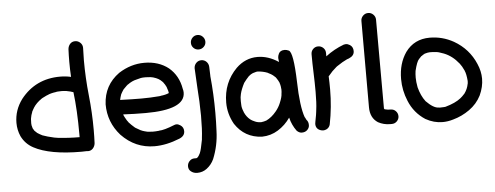

<svg xmlns="http://www.w3.org/2000/svg" viewBox="-58 -903 3306 1282"><g transform="rotate(-5 1595.5 -262.0)"><path d="M454 -86V-105Q454 -268 439 -389H438Q423 -395 391 -401H387Q376 -403 360 -403L334 -402Q333 -402 330.5 -401.5Q328 -401 326 -401Q324 -401 323 -400Q286 -395 266 -385L258 -382Q224 -367 213 -356Q212 -356 210.5 -354.5Q209 -353 207 -352Q191 -339 177 -322L176 -320Q171 -315 161 -297L153 -282V-280Q145 -261 142 -241L141 -235Q140 -221 140 -206Q140 -192 145 -179Q145 -172 156 -157V-156Q167 -145 172 -141Q172 -140 173 -140Q174 -140 174 -139Q189 -129 209 -119H210Q236 -109 285 -98L310 -94Q382 -86 454 -86ZM458 12Q246 12 139 -46Q87 -74 61 -127Q42 -170 42 -217Q42 -303 95 -374Q194 -500 359 -500Q396 -500 432 -492Q429 -543 429 -593Q429 -636 431 -678Q433 -699 446 -713Q459 -727 480 -727Q499 -727 514 -713Q529 -699 529 -678Q527 -636 527 -595Q527 -476 539.5 -359Q552 -242 552 -125Q552 -81 550 -37Q548 -17 535 -2.5Q522 12 501 12L495 11Q489 12 458 12Z M948 18Q819 18 726 -79Q646 -169 646 -289Q652 -417 755 -491Q836 -543 927 -543Q1023 -543 1089 -491Q1153 -437 1168 -348Q1172 -335 1172 -322Q1172 -208 907 -208Q831 -208 757 -212L759 -205L766 -191L778 -170L787 -158V-157Q804 -138 825 -120L830 -116L865 -96Q866 -96 868 -95Q870 -94 872 -93.5Q874 -93 875 -92Q889 -87 907 -83Q912 -83 914 -82L944 -80Q963 -80 982 -82Q987 -82 987 -83Q1019 -83 1091 -112Q1098 -115 1106 -115Q1117 -115 1131 -106Q1153 -92 1153 -65Q1153 -33 1117 -18Q1028 18 948 18ZM887 -307Q947 -307 1007 -312Q1011 -313 1016 -313Q1016 -314 1018 -314Q1049 -317 1072 -327H1073Q1073 -338 1063 -365Q1063 -368 1061 -370V-371Q1052 -389 1045 -397V-398Q1037 -408 1027 -416L1025 -418Q1012 -428 999 -433L994 -435Q977 -442 960 -444L928 -446Q906 -446 896 -444L865 -436Q836 -430 806 -408Q803 -408 800 -403H799Q792 -397 786 -390L774 -378Q762 -360 756 -348V-347Q756 -346 755 -346Q751 -336 749 -326.5Q747 -317 745 -310Q828 -307 887 -307Z M1297 -600Q1277 -600 1263 -614Q1249 -628 1249 -648Q1249 -668 1263 -682.5Q1277 -697 1297 -697Q1317 -697 1331.5 -682.5Q1346 -668 1346 -648Q1346 -628 1331.5 -614Q1317 -600 1297 -600ZM1216 220Q1190 220 1172 204Q1158 192 1158 171Q1158 152 1171.5 137Q1185 122 1205 122H1218Q1222 122 1228.5 115.5Q1235 109 1245 89V88Q1253 71 1266 2L1267 -10Q1274 -64 1274 -158Q1273 -257 1266 -345L1259 -478Q1260 -499 1274 -513Q1288 -527 1308 -527Q1328 -527 1342 -513Q1356 -499 1357 -478Q1357 -450 1359 -421V-415Q1371 -296 1371 -169Q1371 -107 1368 -46Q1365 50 1329 138Q1312 175 1280 199Q1252 220 1216 220Z M1548 -204Q1548 -207 1547 -208ZM1671 -80Q1689 -82 1706 -88Q1743 -106 1773 -143Q1774 -143 1774 -144Q1794 -169 1805 -196Q1822 -236 1822 -258Q1824 -267 1824 -285Q1823 -297 1821.5 -307.5Q1820 -318 1814 -336Q1814 -337 1813 -337Q1810 -345 1798 -363Q1795 -366 1793 -370Q1778 -384 1776 -385Q1766 -393 1747 -402Q1744 -403 1742 -405Q1711 -417 1676 -419Q1674 -418 1667 -418L1643 -411Q1630 -406 1615 -393Q1596 -373 1580 -351Q1559 -310 1552 -280Q1549 -260 1548 -258L1547 -232L1548 -206Q1548 -187 1559 -161Q1559 -159 1561 -155Q1575 -124 1599 -105Q1603 -103 1611 -97L1630 -88Q1648 -80 1671 -80ZM1822 -258 1823 -263V-259ZM1668 17Q1552 12 1488 -85Q1449 -154 1449 -230Q1449 -364 1540 -456Q1602 -516 1683 -516Q1755 -516 1824 -470L1821 -497Q1821 -511 1828 -525Q1838 -547 1868 -547Q1881 -547 1896 -540Q1926 -525 1932 -329Q1936 -161 1963 -87H1964L1973 -69Q1986 -56 1986 -33Q1986 -15 1972 -1Q1958 13 1935 13Q1917 13 1901 -3Q1871 -44 1859 -94Q1825 -45 1776 -14.5Q1727 16 1668 17Z M2078 11Q2072 11 2065 9Q2029 -1 2029 -37Q2029 -44 2031 -51Q2042 -108 2042 -115L2044 -132Q2050 -175 2050 -250Q2050 -314 2047.5 -377Q2045 -440 2045 -502Q2045 -523 2059 -537Q2073 -551 2093 -551Q2113 -551 2127.5 -537Q2142 -523 2142 -502V-480Q2198 -523 2265 -548Q2272 -550 2279 -550Q2291 -550 2306 -541Q2327 -527 2327 -499Q2327 -468 2291 -453L2277 -448Q2250 -436 2207 -407L2201 -402Q2173 -379 2150 -350L2146 -346Q2148 -306 2148 -258Q2148 -140 2125 -25Q2120 -5 2102 5Q2090 11 2078 11Z M2501 -94Q2505 -92 2514 -91Q2516 -89 2537.5 -89Q2559 -89 2573 -74.5Q2587 -60 2587 -40Q2587 -21 2573 -6.5Q2559 8 2538 8H2527Q2484 8 2447 -12Q2396 -45 2396 -116V-695Q2396 -715 2410.5 -729.5Q2425 -744 2445 -744Q2465 -744 2479.5 -729.5Q2494 -715 2494 -695Q2494 -104 2495 -98H2496L2498 -96H2497Q2500 -93 2502 -93Z M2878 25Q2819 25 2764 -6Q2690 -54 2656 -137Q2626 -209 2626 -285Q2626 -389 2677 -463Q2736 -544 2840 -544Q2925 -544 3000 -502Q3099 -445 3143 -341Q3165 -291 3165 -241Q3165 -186 3139 -130Q3111 -75 3059.5 -38.5Q3008 -2 2949 14Q2913 25 2878 25ZM2868 -73Q2884 -73 2895 -74L2905 -75Q2973 -94 3009 -123Q3021 -132 3038 -151Q3038 -152 3039 -152Q3060 -181 3066 -215Q3066 -218 3067 -218L3068 -234Q3064 -282 3054 -303V-305L3053 -306Q3040 -335 3025 -354Q3025 -355 3024 -355Q2982 -408 2926 -430Q2888 -445 2870 -445Q2858 -447 2832 -447Q2820 -447 2796 -440V-439Q2787 -435 2781.5 -430.5Q2776 -426 2774 -426L2757 -408Q2742 -393 2727 -331Q2724 -310 2724 -286Q2724 -259 2731 -221Q2746 -163 2776 -124Q2825 -74 2860 -74Z"/></g></svg>

Font: Bad Comic
Style: Regular
Weight: 400
Designer: GGBotNet
Foundry: f0n7
Version: 0.9